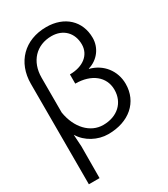

<svg xmlns="http://www.w3.org/2000/svg" viewBox="-224 -817 996 1136"><g transform="rotate(-30 274.5 -249.0)"><path d="M110 217 111 1 106 -80H107C142 -21 214 18 286 18C428 18 523 -65 523 -189C523 -279 465 -352 379 -374V-376C445 -395 490 -454 490 -522C490 -638 407 -715 283 -715C135 -715 37 -616 37 -469V217ZM110 -231V-469C110 -579 179 -653 283 -653C362 -653 415 -600 415 -521C415 -449 355 -402 265 -402V-339C375 -339 448 -281 448 -192C448 -104 384 -44 287 -44C199 -44 128 -119 110 -231Z"/></g></svg>

Font: Non Bureau Light
Style: Regular
Weight: 300
Designer: Jona Saucedo
Foundry: Non Foundry
Version: Version 1.000;FEAKit 1.0